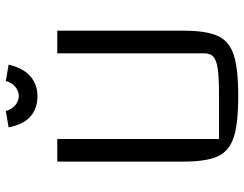

<svg xmlns="http://www.w3.org/2000/svg" viewBox="-112 -736 862 679"><g transform="rotate(-90 319.5 -396.0)"><path d="M88 -180V-625H168V-53H325Q386 -53 416.5 -57.5Q447 -62 459 -73Q471 -84 471 -106V-625H551V-180Q551 -98 532.5 -57.5Q514 -17 465.5 -1Q417 15 320 15Q222 15 173.5 -1Q125 -17 106.5 -57.5Q88 -98 88 -180ZM209 -797 267 -807Q273 -785 288 -773Q303 -761 320 -761Q337 -761 352 -773Q367 -785 373 -807L431 -797Q419 -746 390 -720.5Q361 -695 320 -695Q277 -695 248.5 -719Q220 -743 209 -797Z"/></g></svg>

Font: Changa Light
Style: Regular
Weight: 300
Designer: Eduardo Rodriguez Tunni
Foundry: Eduardo Rodriguez Tunni
Version: Version 2.002; ttfautohint (v1.5) -l 8 -r 50 -G 110 -x 14 -H